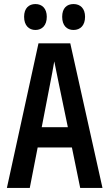

<svg xmlns="http://www.w3.org/2000/svg" viewBox="-20 -928 540 948"><path d="M343 -780C377 -780 400 -803 400 -845C400 -886 377 -908 343 -908C310 -908 287 -888 287 -845C287 -802 310 -780 343 -780ZM155 -780C188 -780 211 -803 211 -845C211 -886 188 -908 155 -908C123 -908 99 -888 99 -845C99 -802 123 -780 155 -780ZM14 0H127L166 -200H335L376 0H486L327 -714H170ZM226 -507C235 -549 241 -588 248 -625C255 -588 264 -549 272 -507L315 -300H186Z"/></svg>

Font: Noto Sans Mono ExtraCondensed SemiBold
Style: Regular
Weight: 600
Width: 2
Designer: Monotype Design Team
Foundry: Monotype Imaging Inc.
Version: Version 2.014